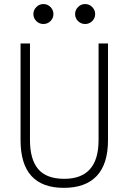

<svg xmlns="http://www.w3.org/2000/svg" viewBox="-20 -905 626 935"><path d="M291 9.8Q80.1 9.8 80.1 -222.7V-693.4H126V-222.7Q126 -128.9 166 -81.5Q206.1 -34.2 293 -34.2Q460 -34.2 460 -222.7V-693.4H505.9V-222.7Q505.9 -106.4 451.2 -48.3Q396.5 9.8 291 9.8ZM191.4 -788.1Q171.4 -788.1 157 -802.2Q142.6 -816.4 142.6 -836.4Q142.6 -856.4 157 -870.8Q171.4 -885.3 191.4 -885.3Q211.4 -885.3 225.8 -870.8Q240.2 -856.4 240.2 -836.4Q240.2 -816.4 225.8 -802.2Q211.4 -788.1 191.4 -788.1ZM394.5 -788.1Q374.5 -788.1 360.1 -802.2Q345.7 -816.4 345.7 -836.4Q345.7 -856.4 360.1 -870.8Q374.5 -885.3 394.5 -885.3Q414.6 -885.3 429 -870.8Q443.4 -856.4 443.4 -836.4Q443.4 -816.4 429 -802.2Q414.6 -788.1 394.5 -788.1Z"/></svg>

Font: Cascadia Code ExtraLight
Style: Regular
Weight: 200
Monospace: yes
Designer: Aaron Bell
Foundry: Saja Typeworks
Version: Version 2407.024; ttfautohint (v1.8.4)